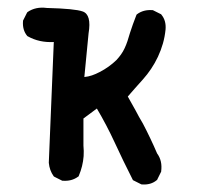

<svg xmlns="http://www.w3.org/2000/svg" viewBox="-20 -483 540 509"><path d="M354 5.4 334.5 -4.4 332.5 -5.4 331.5 -7.3Q306.2 -57.1 283.7 -106Q262.7 -151.4 236.8 -195.3L202.6 -169.9L201.2 -168.9V-97.2Q202.6 -82.5 201.7 -69.1Q200.7 -55.7 197.5 -42.7Q194.3 -29.8 189 -17.1L188.5 -15.6L187 -14.6Q169.9 -2 146 -3.9H145L144 -4.4L124.5 -14.2L123 -15.1L122.1 -16.1Q111.3 -31.2 109.4 -51.3V-51.8V-52.2L122.6 -371.6Q84 -369.6 53.7 -386.7L52.7 -387.2L52.2 -387.7Q39.1 -403.3 41 -427.2V-428.2L41.5 -429.2L51.3 -448.7L52.2 -450.2L53.2 -451.2Q74.7 -465.8 104 -461.9Q178.7 -460 199.2 -452.6Q223.1 -444.3 214.8 -394.5L203.6 -278.8Q213.9 -279.8 223.9 -283.2Q233.9 -286.6 244.1 -292Q269 -304.7 289.1 -324.2Q295.4 -331.1 300.8 -338.6Q306.2 -346.2 310.3 -355Q314.5 -363.8 317.9 -374Q320.8 -384.3 324.5 -395.5Q328.1 -406.7 332.3 -418.5Q336.4 -430.2 341.3 -442.4L341.8 -443.8L343.3 -445.3Q360.4 -458 384.3 -456.1H385.3L386.2 -455.6L405.8 -445.8L407.2 -445.3L407.7 -444.3Q420.9 -428.7 418.9 -404.8Q417 -385.7 411.9 -367.7Q406.7 -349.6 398.7 -332.5Q390.6 -315.4 380.6 -300.5Q370.6 -285.6 358.9 -272.5Q348.1 -260.7 337.9 -249Q327.6 -237.3 318.8 -227.1Q323.7 -217.8 328.9 -209Q334 -200.2 338.9 -191.2Q343.8 -182.1 348.6 -173.1Q353.5 -164.1 358.9 -155.3Q378.9 -117.2 396.5 -76.2Q411.1 -56.6 407.2 -28.3V-27.3L406.7 -26.9L397 -7.3L396.5 -5.9L395.5 -5.4Q379.9 7.8 356 5.9H355Z"/></svg>

Font: NaikaiFont
Style: SemiBold
Weight: 600
Version: Version 1.89